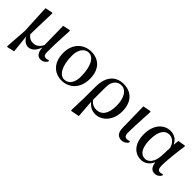

<svg xmlns="http://www.w3.org/2000/svg" viewBox="116 -1453 2576 2576"><g transform="rotate(45 1404.0 -165.5)"><path d="M294 16C358 16 405 -34 435 -116C441 -29 473 16 531 16C574 16 606 -8 626 -40L617 -59C604 -53 592 -47 574 -47C540 -47 523 -62 523 -125C522 -201 525 -299 538 -534L531 -541L427 -519L433 -160C400 -95 356 -69 304 -69C260 -69 225 -85 195 -129C196 -227 200 -328 206 -534L197 -541L92 -519L112 -108L90 205L99 212L204 188L177 -68C204 -18 247 16 294 16Z M931 16C1062 16 1185 -80 1185 -270C1185 -450 1084 -543 940 -543C807 -543 684 -447 684 -264C684 -74 798 16 931 16ZM945 -19C866 -19 793 -114 793 -322C793 -433 848 -509 927 -509C1016 -509 1078 -395 1078 -205C1078 -98 1031 -19 945 -19Z M1304 205 1314 211 1432 188 1413 -65C1449 -15 1504 16 1568 16C1688 16 1801 -92 1801 -268C1801 -456 1692 -543 1557 -543C1407 -543 1312 -447 1312 -244L1311 -20ZM1412 -101 1413 -343C1414 -447 1465 -509 1548 -509C1626 -509 1693 -425 1693 -266C1693 -111 1631 -37 1536 -37C1483 -37 1443 -61 1412 -101Z M2063 15C2112 15 2149 -14 2162 -42L2152 -59C2140 -53 2127 -48 2108 -48C2077 -48 2055 -63 2055 -123C2055 -197 2059 -286 2072 -531L2064 -538L1952 -516L1959 -116C1960 -25 2001 15 2063 15Z M2433 15C2495 15 2559 -16 2595 -100C2608 -17 2639 16 2696 16C2740 16 2774 -10 2790 -43L2779 -59C2766 -52 2755 -47 2737 -47C2704 -47 2686 -69 2686 -132C2686 -218 2704 -385 2725 -529L2715 -537L2612 -520L2604 -439C2572 -508 2516 -543 2444 -543C2326 -543 2220 -444 2220 -256C2220 -85 2309 15 2433 15ZM2600 -377 2594 -221C2586 -87 2520 -33 2463 -33C2382 -33 2329 -108 2329 -265C2329 -434 2393 -496 2466 -496C2521 -496 2572 -464 2600 -377Z"/></g></svg>

Font: Noto Serif CJK HK SemiBold
Style: Regular
Weight: 600
Designer: Ryoko NISHIZUKA 西塚涼子 (kana & ideographs); Frank Grießhammer (Latin, Greek & Cyrillic); Wenlong ZHANG 张文龙 (bopomofo); San
Foundry: Adobe
Version: Version 2.001;hotconv 1.1.0;makeotfexe 2.6.0